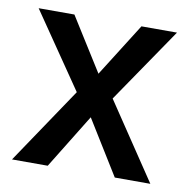

<svg xmlns="http://www.w3.org/2000/svg" viewBox="-62 -549 601 610"><g transform="rotate(10 238.5 -244.0)"><path d="M15.1 0 180.7 -246.1 15.1 -487.8H130.4L238.3 -315.9L346.7 -487.8H461.4L296.4 -246.1L461.4 0H346.7L238.3 -175.3L130.4 0Z"/></g></svg>

Font: HK Grotesk Medium
Style: Regular
Weight: 500
Designer: Alfredo Marco Pradil and Stefan Peev
Foundry: Hanken Design Co.
Version: Version 1.045;PS 001.045;hotconv 1.0.88;makeotf.lib2.5.64775